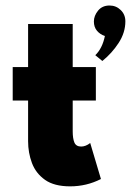

<svg xmlns="http://www.w3.org/2000/svg" viewBox="-20 -648 464 680"><path d="M228.5 12Q172 12 139.5 -11Q107 -34 93.2 -70.5Q79.5 -107 79.5 -148V-292H25V-410.5H79.5V-563H237.5V-410.5H319.5V-292H237.5V-182.5Q237.5 -157.5 243.5 -143.2Q249.5 -129 267.5 -129Q283.5 -129 299.5 -141.5L337.5 -14Q286.5 12 228.5 12ZM342.5 -432 317.5 -452.5Q342.5 -476.5 351.5 -520.5Q334.5 -526 323.5 -539Q312.5 -552 312.5 -572Q312.5 -592 327.2 -610.2Q342 -628.5 368 -628.5Q391 -628.5 407.5 -612.5Q424 -596.5 424 -572.5Q424 -532.5 400.2 -496Q376.5 -459.5 342.5 -432Z"/></svg>

Font: Lucymar Sans ExtraBold
Style: Regular
Weight: 800
Foundry: The League of Moveable Type (original font) / Main changes by Cristiano Sobral with portions from Mirco Monsees
Version: Version 2.001;August 30, 2020;FontCreator 13.0.0.2681 64-bit